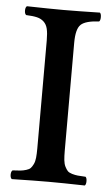

<svg xmlns="http://www.w3.org/2000/svg" viewBox="-49 -681 419 718"><g transform="rotate(5 160.0 -322.5)"><path d="M210.9 -525.9V-121.1Q210.9 -100.1 212.4 -85.7Q213.9 -71.3 219 -61.3Q224.1 -51.3 229.2 -45.9Q234.4 -40.5 245.8 -37.1Q257.3 -33.7 267.6 -32.7Q277.8 -31.7 296.9 -30.8Q301.8 -26.4 301.8 -14.4Q301.8 -2.4 296.9 2Q210.9 0 161.1 0Q108.9 0 22.9 2Q17.1 -2.4 17.1 -14.4Q17.1 -26.4 22.9 -30.8Q42 -31.7 52.2 -32.7Q62.5 -33.7 73.7 -37.1Q85 -40.5 90.1 -45.9Q95.2 -51.3 100.1 -61.3Q105 -71.3 106.4 -85.7Q107.9 -100.1 107.9 -121.1V-525.9Q107.9 -553.2 104 -569.6Q100.1 -585.9 89.6 -595.7Q79.1 -605.5 64 -609.1Q48.8 -612.8 22.9 -613.8Q17.1 -618.2 17.1 -630.4Q17.1 -642.6 22.9 -647Q110.8 -645 160.2 -645Q210.9 -645 296.9 -647Q301.8 -642.6 301.8 -630.4Q301.8 -618.2 296.9 -613.8Q246.1 -611.3 228.5 -594.7Q210.9 -578.1 210.9 -525.9Z"/></g></svg>

Font: Common Serif Medium
Style: Regular
Weight: 500
Designer: Philipp H. Poll, Khaled Hosny
Foundry: Stefan Peev, Context Ltd.
Version: Version 1.026